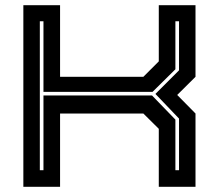

<svg xmlns="http://www.w3.org/2000/svg" viewBox="-20 -720 852 740"><path d="M70 0V-700H211.5V-424H532.5L592 -483.5V-700H733.5V-424L663 -354L733.5 -282.5V0H592V-223.5L532.5 -282.5H211.5V0ZM133.5 -64H147.5V-352H566L656 -259V-64H670V-263L579 -358L670 -449V-638H656V-453L568 -366H147.5V-638H133.5Z"/></svg>

Font: Tourney Expanded Regular
Style: Bold
Weight: 700
Width: 7
Designer: Tyler Finck
Foundry: Etcetera Type Co
Version: Version 1.010; ttfautohint (v1.8.3)